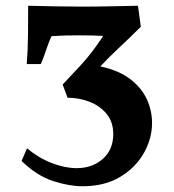

<svg xmlns="http://www.w3.org/2000/svg" viewBox="-20 -640 605 668"><path d="M329 -409Q394 -395 433.5 -364.5Q473 -334 491 -294.5Q509 -255 509 -212Q509 -158 480.5 -107.5Q452 -57 398 -24.5Q344 8 267 8Q221 8 165 -10Q109 -28 55 -80L74 -124Q115 -90 160.5 -72.5Q206 -55 247 -55Q301 -55 337.5 -87Q374 -119 374 -174Q374 -215 351.5 -243Q329 -271 292.5 -285.5Q256 -300 215 -300L198 -346Q234 -384 258.5 -410.5Q283 -437 301.5 -461.5Q320 -486 339 -515Q321 -516 302.5 -516.5Q284 -517 258 -517Q231 -517 209.5 -516.5Q188 -516 159 -514Q149 -492 141 -467.5Q133 -443 122 -417H73Q77 -465 77.5 -521.5Q78 -578 78 -620Q122 -619 170 -618Q218 -617 263 -617Q316 -617 362.5 -618Q409 -619 460 -620L470 -547Q434 -511 397 -476.5Q360 -442 329 -409Z"/></svg>

Font: Ruwudu
Style: Bold
Weight: 700
Designer: Becca Hirsbrunner Spalinger
Foundry: SIL International
Version: Version 3.000